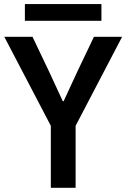

<svg xmlns="http://www.w3.org/2000/svg" viewBox="-20 -895 602 915"><path d="M222.2 0V-295.4L0.5 -719.7H134.8L212.4 -557.1L279.3 -412.6H283.2L350.1 -557.1L427.7 -719.7H562L340.3 -295.4V0ZM98.6 -795.9V-875.5H463.4V-795.9Z"/></svg>

Font: Reddit Mono SemiBold
Style: Regular
Weight: 600
Monospace: yes
Designer: Stephen Hutchings
Foundry: Reddit
Version: Version 1.014